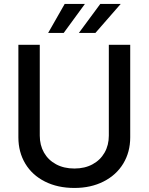

<svg xmlns="http://www.w3.org/2000/svg" viewBox="-20 -932 746 964"><path d="M633.8 -707V-242.2Q633.8 -168.5 598.9 -110.8Q564 -53.2 500.2 -20.8Q436.5 11.7 353.5 11.7Q269.5 11.7 205.6 -20.5Q141.6 -52.7 106.9 -110.6Q72.3 -168.5 72.3 -242.2V-707H179.7V-251Q179.7 -203.1 200.9 -165.8Q222.2 -128.4 261.5 -107.2Q300.8 -85.9 353.5 -85.9Q405.8 -85.9 444.8 -107.2Q483.9 -128.4 505.1 -165.8Q526.4 -203.1 526.4 -251V-707ZM483.4 -912.1H585.9L459 -766.6H376ZM304.7 -912.1H406.2L299.8 -766.6H221.7Z"/></svg>

Font: Pretendard GOV Medium
Style: Regular
Weight: 500
Designer: Base glyphs from Inter by Rasmus Andersson; Hangeul glyphs from Noto Sans CJK(Source Han Sans) by Jang Soo-young and Kan
Foundry: Kil Hyung-jin
Version: Version 1.309